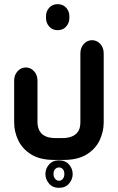

<svg xmlns="http://www.w3.org/2000/svg" viewBox="-20 -593 565 922"><path d="M257 -448Q231 -448 215.5 -466.5Q200 -485 201 -508V-513Q200 -537 215.5 -555Q231 -573 257 -573Q283 -573 298.5 -555Q314 -537 313 -513V-508Q314 -485 298.5 -466.5Q283 -448 257 -448ZM286 175H240Q173 175 130.5 149Q88 123 68 81.5Q48 40 48 -5V-206Q48 -233 64.5 -251Q81 -269 104 -269Q127 -269 143.5 -251Q160 -233 160 -206V-5Q160 7 163.5 20Q167 33 176 44.5Q185 56 202.5 63Q220 70 248 70H277Q306 70 323.5 63Q341 56 350.5 44.5Q360 33 363 20Q366 7 366 -5V-337Q366 -364 382.5 -382Q399 -400 422 -400Q445 -400 461.5 -382Q478 -364 478 -337V-5Q478 40 458 81.5Q438 123 395.5 149Q353 175 286 175ZM263 309Q233 309 215.5 288.5Q198 268 198 243Q198 217 215.5 197Q233 177 263 177Q294 177 311.5 197Q329 217 329 243Q329 268 311.5 288.5Q294 309 263 309ZM263 275Q274 275 281.5 266Q289 257 289 243Q289 227 281.5 219Q274 211 263 211Q253 211 245 219Q237 227 237 243Q237 257 245 266Q253 275 263 275Z"/></svg>

Font: Beiruti
Style: Bold
Weight: 700
Designer: Arlette Boutros
Foundry: Boutros
Version: Version 1.41